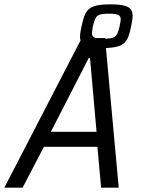

<svg xmlns="http://www.w3.org/2000/svg" viewBox="-47 -863 750 883"><path d="M-27 0 329 -688H436L499 0H418L401 -188H155L57 0ZM187 -257H397L367 -596H361ZM424 -642Q383 -642 361 -647.5Q339 -653 330 -664.5Q321 -676 321 -694Q321 -704 323 -716Q325 -728 328 -742Q334 -769 340.5 -788Q347 -807 360 -819.5Q373 -832 397 -837.5Q421 -843 460 -843Q501 -843 523 -837.5Q545 -832 554 -820.5Q563 -809 563 -791Q563 -781 561 -769Q559 -757 556 -742Q551 -715 544 -696Q537 -677 524 -665Q511 -653 487 -647.5Q463 -642 424 -642ZM429 -685Q460 -685 473.5 -690Q487 -695 492.5 -707.5Q498 -720 503 -742Q505 -752 506.5 -760Q508 -768 508 -775Q508 -789 497 -794.5Q486 -800 454 -800Q424 -800 410.5 -795Q397 -790 391.5 -777.5Q386 -765 380 -742Q379 -732 377.5 -724.5Q376 -717 376 -710Q376 -696 387 -690.5Q398 -685 429 -685Z"/></svg>

Font: Saira SemiCondensed
Style: Italic
Weight: 400
Width: 4
Italic angle: -12°
Designer: Hector Gatti with collaboration of the Omnibus-Type team
Foundry: Omnibus-Type
Version: Version 1.101